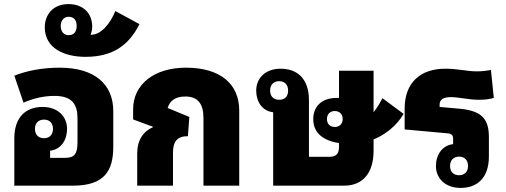

<svg xmlns="http://www.w3.org/2000/svg" viewBox="-20 -908 2477 939"><path d="M534 -365C534 -494 445 -577 272 -577C189 -577 114 -563 50 -538L95 -406C142 -426 191 -439 247 -439C332 -439 359 -398 359 -330V-212C359 -155 344 -136 298 -136H225V-171C279 -177 308 -224 308 -278C308 -337 264 -385 188 -385C110 -385 50 -339 50 -231V0H337C493 0 534 -75 534 -191ZM195 -232C169 -232 151 -248 151 -278C151 -307 169 -323 195 -323C222 -323 239 -307 239 -278C239 -249 222 -232 195 -232Z M398 -630C533 -630 611 -688 662 -790L544 -854C519 -792 474 -738 426 -738H423C428 -750 431 -764 431 -777C431 -844 386 -888 315 -888C238 -888 199 -835 199 -774C199 -673 293 -630 398 -630ZM316 -736C292 -736 277 -754 277 -781C277 -807 292 -826 316 -826C342 -826 355 -808 355 -781C355 -754 342 -736 316 -736Z M889 -577C736 -577 631 -497 631 -373V-324L728 -288V-286C681 -266 651 -223 651 -157V0H826V-161C826 -214 845 -242 899 -242L906 -336L800 -380C810 -413 834 -436 887 -436C949 -436 975 -398 975 -332V0H1150V-367C1150 -500 1055 -577 889 -577Z M1353 -572C1276 -572 1233 -524 1233 -465C1233 -411 1262 -365 1316 -359V0H1663C1756 0 1807 -64 1807 -170V-226C1865 -250 1919 -292 1954 -351L1850 -428C1838 -403 1823 -379 1807 -359V-562H1638V-429C1634 -429 1630 -429 1626 -429C1548 -429 1512 -382 1512 -326C1512 -255 1564 -220 1638 -208V-190C1638 -152 1621 -141 1588 -141H1491V-418C1491 -526 1431 -572 1353 -572ZM1345 -420C1319 -420 1301 -436 1301 -465C1301 -494 1319 -511 1345 -511C1372 -511 1389 -494 1389 -465C1389 -435 1372 -420 1345 -420ZM1617 -287C1594 -287 1579 -302 1579 -326C1579 -349 1594 -365 1617 -365C1640 -365 1656 -350 1656 -326C1656 -302 1640 -287 1617 -287Z M2371 -236C2371 -321 2342 -365 2231 -376L2130 -385V-397C2130 -420 2147 -433 2184 -433C2225 -433 2273 -420 2321 -420C2354 -420 2372 -423 2395 -429L2381 -566C2362 -562 2338 -559 2312 -559C2263 -559 2220 -572 2158 -572C2036 -572 1959 -504 1959 -377V-275L2168 -256C2191 -254 2196 -245 2196 -228V-203C2142 -197 2112 -150 2112 -96C2112 -37 2156 11 2233 11C2311 11 2371 -35 2371 -143ZM2225 -142C2251 -142 2269 -126 2269 -96C2269 -67 2251 -51 2225 -51C2199 -51 2181 -67 2181 -96C2181 -125 2199 -142 2225 -142Z"/></svg>

Font: Noto Sans Thai Looped SemiCondensed Black
Style: Regular
Weight: 900
Width: 4
Designer: Sasikarn Vongin, Ben Mitchell
Foundry: The Fontpad Ltd
Version: Version 1.001